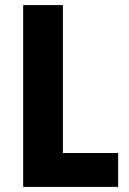

<svg xmlns="http://www.w3.org/2000/svg" viewBox="-20 -734 505 754"><path d="M71 0H444V-133H227V-714H71Z"/></svg>

Font: Noto Sans Malayalam Condensed ExtraBold
Style: Regular
Weight: 800
Width: 3
Designer: Jelle Bosma - Monotype Design Team
Foundry: Monotype Imaging Inc.
Version: Version 2.104